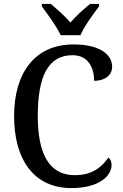

<svg xmlns="http://www.w3.org/2000/svg" viewBox="-20 -951 626 981"><path d="M290 -771H391C410 -816 457 -880 486 -918V-931H440C408 -905 367 -868 340 -836C312 -868 271 -905 239 -931H194V-918C222 -880 270 -816 290 -771ZM345 10C492 10 550 -57 550 -107C550 -125 544 -139 534 -146C501 -100 455 -56 362 -56C228 -56 173 -170 173 -358C173 -554 222 -669 351 -669C433 -669 461 -601 461 -538C516 -538 553 -567 553 -610C553 -674 487 -724 356 -724C156 -724 52 -576 52 -358C52 -137 152 10 345 10Z"/></svg>

Font: Noto Serif Myanmar SemiCondensed Medium
Style: Regular
Weight: 500
Width: 4
Designer: Ben Mitchell and the Monotype Design Team
Foundry: Monotype Imaging Inc.
Version: Version 2.106